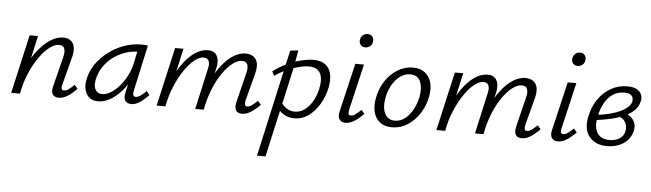

<svg xmlns="http://www.w3.org/2000/svg" viewBox="-53 -845 4577 1349"><g transform="rotate(5 2235.5 -170.5)"><path d="M368 5Q349 5 336 -3Q323 -11 319 -28.5Q315 -46 322 -72L375 -284Q384 -320 376 -342.5Q368 -365 339 -365Q307 -365 270.5 -337Q234 -309 199 -259Q164 -209 136 -142.5Q108 -76 94 0H49Q72 -97 107 -174.5Q142 -252 185 -306.5Q228 -361 273.5 -390Q319 -419 363 -419Q394 -419 414.5 -404.5Q435 -390 441.5 -359.5Q448 -329 436 -284L385 -89Q380 -71 383 -60Q386 -49 400 -49Q416 -49 433 -61.5Q450 -74 472 -95L494 -69Q461 -34 429.5 -14.5Q398 5 368 5ZM32 0 126 -414H185L93 0Z M645 6Q588 6 563.5 -37Q539 -80 551 -140Q562 -198 596.5 -248Q631 -298 681.5 -336.5Q732 -375 791.5 -396.5Q851 -418 914 -418Q929 -418 940 -417Q951 -416 960 -414L889 -90Q880 -48 906 -48Q922 -48 940 -61Q958 -74 980 -95L1001 -68Q966 -33 937 -14Q908 5 880 5Q861 5 847.5 -3Q834 -11 830 -28.5Q826 -46 832 -73L870 -243L907 -277Q895 -221 868 -170Q841 -119 804.5 -79Q768 -39 727 -16.5Q686 6 645 6ZM670 -47Q700 -47 732 -67.5Q764 -88 792.5 -121.5Q821 -155 841.5 -196Q862 -237 871 -278L895 -389L928 -362Q921 -364 912 -364.5Q903 -365 894 -365Q845 -365 799 -348Q753 -331 715 -301.5Q677 -272 650.5 -231Q624 -190 615 -140Q607 -94 623 -70.5Q639 -47 670 -47Z M1661 5Q1642 5 1629 -3Q1616 -11 1612 -28.5Q1608 -46 1614 -72L1666 -284Q1675 -319 1667.5 -342Q1660 -365 1628 -365Q1598 -365 1563 -338.5Q1528 -312 1494 -263.5Q1460 -215 1432.5 -148Q1405 -81 1390 0H1346Q1369 -101 1403 -179Q1437 -257 1478 -310.5Q1519 -364 1563 -391.5Q1607 -419 1649 -419Q1680 -419 1702.5 -405Q1725 -391 1732.5 -361.5Q1740 -332 1728 -284L1677 -89Q1673 -71 1676 -60Q1679 -49 1693 -49Q1708 -49 1725 -61.5Q1742 -74 1765 -95L1787 -69Q1753 -34 1721.5 -14.5Q1690 5 1661 5ZM1058 0 1152 -414H1211L1119 0ZM1080 0Q1100 -90 1132.5 -166.5Q1165 -243 1205.5 -300Q1246 -357 1291.5 -388Q1337 -419 1384 -419Q1431 -419 1448.5 -383.5Q1466 -348 1451 -289L1381 0H1330L1394 -287Q1403 -322 1395 -343.5Q1387 -365 1357 -365Q1328 -365 1293 -337Q1258 -309 1224 -259Q1190 -209 1162 -143Q1134 -77 1120 0Z M1791 289 1959 -466 2016 -473 1994 -349 1851 289ZM2030 5Q1997 5 1970.5 -6.5Q1944 -18 1926 -37.5Q1908 -57 1900 -80L1925 -108Q1942 -79 1968 -60.5Q1994 -42 2028 -42Q2064 -42 2095.5 -64Q2127 -86 2151 -126Q2175 -166 2186 -218Q2201 -289 2180 -328Q2159 -367 2099 -367Q2077 -367 2048 -361Q2019 -355 1987 -344Q1955 -333 1923 -317Q1891 -301 1863 -280L1846 -310Q1891 -345 1942 -368.5Q1993 -392 2042 -404Q2091 -416 2128 -416Q2182 -416 2212.5 -392.5Q2243 -369 2252 -327.5Q2261 -286 2251 -233Q2238 -169 2206 -114.5Q2174 -60 2129 -27.5Q2084 5 2030 5Z M2391 5Q2372 5 2358.5 -3.5Q2345 -12 2340.5 -29.5Q2336 -47 2343 -74L2423 -414H2484L2408 -89Q2404 -71 2406.5 -60Q2409 -49 2424 -49Q2439 -49 2455.5 -61.5Q2472 -74 2495 -95L2517 -69Q2483 -34 2451.5 -14.5Q2420 5 2391 5ZM2483 -535Q2468 -535 2457.5 -542Q2447 -549 2442.5 -561Q2438 -573 2441 -587Q2444 -606 2458 -618Q2472 -630 2492 -630Q2507 -630 2517 -623Q2527 -616 2531.5 -604Q2536 -592 2533 -577Q2530 -559 2516 -547Q2502 -535 2483 -535Z M2718 8Q2665 8 2632 -18Q2599 -44 2588 -89.5Q2577 -135 2589 -192Q2602 -258 2637 -310Q2672 -362 2722 -392.5Q2772 -423 2829 -423Q2881 -423 2914 -397.5Q2947 -372 2959 -327Q2971 -282 2958 -223Q2945 -160 2910.5 -107.5Q2876 -55 2826.5 -23.5Q2777 8 2718 8ZM2734 -40Q2773 -40 2805 -65Q2837 -90 2859.5 -131Q2882 -172 2892 -219Q2905 -285 2886 -329.5Q2867 -374 2814 -374Q2779 -374 2746.5 -352Q2714 -330 2690 -290Q2666 -250 2655 -197Q2642 -126 2663 -83Q2684 -40 2734 -40Z M3634 5Q3615 5 3602 -3Q3589 -11 3585 -28.5Q3581 -46 3587 -72L3639 -284Q3648 -319 3640.5 -342Q3633 -365 3601 -365Q3571 -365 3536 -338.5Q3501 -312 3467 -263.5Q3433 -215 3405.5 -148Q3378 -81 3363 0H3319Q3342 -101 3376 -179Q3410 -257 3451 -310.5Q3492 -364 3536 -391.5Q3580 -419 3622 -419Q3653 -419 3675.5 -405Q3698 -391 3705.5 -361.5Q3713 -332 3701 -284L3650 -89Q3646 -71 3649 -60Q3652 -49 3666 -49Q3681 -49 3698 -61.5Q3715 -74 3738 -95L3760 -69Q3726 -34 3694.5 -14.5Q3663 5 3634 5ZM3031 0 3125 -414H3184L3092 0ZM3053 0Q3073 -90 3105.5 -166.5Q3138 -243 3178.5 -300Q3219 -357 3264.5 -388Q3310 -419 3357 -419Q3404 -419 3421.5 -383.5Q3439 -348 3424 -289L3354 0H3303L3367 -287Q3376 -322 3368 -343.5Q3360 -365 3330 -365Q3301 -365 3266 -337Q3231 -309 3197 -259Q3163 -209 3135 -143Q3107 -77 3093 0Z M3889 5Q3870 5 3856.5 -3.5Q3843 -12 3838.5 -29.5Q3834 -47 3841 -74L3921 -414H3982L3906 -89Q3902 -71 3904.5 -60Q3907 -49 3922 -49Q3937 -49 3953.5 -61.5Q3970 -74 3993 -95L4015 -69Q3981 -34 3949.5 -14.5Q3918 5 3889 5ZM3981 -535Q3966 -535 3955.5 -542Q3945 -549 3940.5 -561Q3936 -573 3939 -587Q3942 -606 3956 -618Q3970 -630 3990 -630Q4005 -630 4015 -623Q4025 -616 4029.5 -604Q4034 -592 4031 -577Q4028 -559 4014 -547Q4000 -535 3981 -535Z M4235 8Q4152 8 4109 -45Q4066 -98 4087 -192Q4102 -261 4138 -312.5Q4174 -364 4226.5 -393.5Q4279 -423 4342 -423Q4386 -423 4410.5 -408Q4435 -393 4442.5 -370.5Q4450 -348 4443 -323Q4435 -289 4409.5 -263Q4384 -237 4344 -218.5Q4304 -200 4253 -187.5Q4202 -175 4144 -168L4141 -204Q4246 -216 4310.5 -247.5Q4375 -279 4385 -319Q4387 -329 4385 -342.5Q4383 -356 4369 -366.5Q4355 -377 4323 -377Q4277 -377 4243 -354Q4209 -331 4186 -290.5Q4163 -250 4152 -197Q4141 -148 4148 -112Q4155 -76 4180.5 -56Q4206 -36 4249 -36Q4270 -36 4292.5 -42.5Q4315 -49 4332 -65Q4349 -81 4355 -108Q4360 -132 4353.5 -153.5Q4347 -175 4330.5 -190Q4314 -205 4288 -209L4332 -238Q4347 -234 4364 -224.5Q4381 -215 4394 -200Q4407 -185 4413 -164Q4419 -143 4413 -115Q4404 -75 4378 -47.5Q4352 -20 4314.5 -6Q4277 8 4235 8Z"/></g></svg>

Font: Ysabeau
Style: Italic
Weight: 400
Italic angle: -12°
Designer: Christian Thalmann (Catharsis Fonts)
Version: Version 2.000;gftools[0.9.27.dev2+g8671c4b]